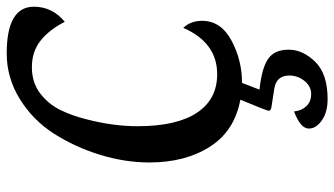

<svg xmlns="http://www.w3.org/2000/svg" viewBox="-232 -492 996 572"><g transform="rotate(-90 266.0 -206.0)"><path d="M257 272Q218 272 193.5 255Q169 238 169 216Q169 191 220 172Q222 194 235.5 208.5Q249 223 272 223Q295 223 311 203Q327 183 327 158Q327 119 287 113L235 105Q222 103 222 97Q222 91 255 12Q162 -5 115 -78.5Q68 -152 68 -259Q68 -332 91 -406.5Q114 -481 154 -543.5Q194 -606 257 -645Q320 -684 393 -684Q532 -684 532 -603Q532 -548 487 -511Q463 -558 430.5 -583.5Q398 -609 352 -609Q306 -609 274 -584.5Q242 -560 224.5 -524.5Q207 -489 196 -444Q176 -366 176 -294Q176 -178 216 -117.5Q256 -57 331 -57Q425 -57 469 -158Q490 -136 490 -102Q490 -46 431.5 -14.5Q373 17 305 17L285 69Q350 76 377 95Q404 114 404 156Q404 198 368 235Q332 272 257 272Z"/></g></svg>

Font: Paprika
Style: Regular
Weight: 400
Designer: Eduardo Rodriguez Tunni
Foundry: Eduardo Rodriguez Tunni
Version: Version 1.001